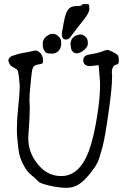

<svg xmlns="http://www.w3.org/2000/svg" viewBox="-20 -906 619 938"><path d="M301.8 -712.9Q282.2 -713.4 282.2 -738.8Q282.2 -742.2 283.2 -749.8Q284.2 -757.3 292.5 -801.3Q300.8 -845.2 314 -860.8Q327.1 -876.5 353.3 -876.5Q379.4 -876.5 379.4 -881.3Q379.4 -886.2 395.3 -886.2Q411.1 -886.2 413.8 -884.3Q416.5 -882.3 416.5 -862.8Q416.5 -843.3 389.9 -810.5Q363.3 -777.8 323.2 -724.1Q314 -712.9 301.8 -712.9ZM276.4 -714.4Q278.8 -709.5 278.8 -695.3Q278.8 -695.3 278.8 -690.4Q278.8 -671.9 266.4 -658Q253.9 -644 234.4 -644Q214.8 -644 207.8 -647.5Q200.7 -650.9 194.6 -661.9Q188.5 -672.9 188.5 -692.6Q188.5 -712.4 204.8 -726.6Q221.2 -740.7 236.8 -740.7Q252.4 -740.7 263.4 -730.5Q274.4 -720.2 276.4 -714.4ZM356.9 -645.5Q325.7 -645.5 325.7 -684.6Q325.7 -685.5 324.2 -685.1Q324.2 -723.1 354 -733.4Q366.7 -737.8 372.6 -737.8Q372.6 -737.8 374 -737.3Q380.4 -737.3 386.7 -734.4Q408.7 -722.7 408.7 -700.7Q408.7 -699.7 409.2 -699.7Q409.2 -698.7 409.2 -698.2Q409.2 -697.8 409.2 -697Q409.2 -696.3 409.2 -695.6Q409.2 -694.8 409.2 -694.1Q409.2 -693.4 409.2 -692.4Q409.2 -677.7 391.6 -662.6Q372.6 -646.5 356.9 -645.5ZM386.7 -609.4Q386.7 -609.4 386.7 -612.3Q386.7 -636.7 421.9 -640.6Q459 -646.5 478 -654.3Q497.1 -662.1 504.4 -662.1Q511.7 -662.1 530.8 -652.3Q549.8 -642.6 554.7 -636.7Q559.6 -630.9 560.5 -617.2Q560.5 -617.2 560.5 -610.4Q560.5 -601.6 558.6 -597.7Q556.6 -591.8 549.8 -590.8Q526.4 -585.9 526.4 -550.8Q527.3 -545.9 527.3 -541Q528.3 -534.2 527.3 -524.4Q527.3 -475.6 511.7 -367.2Q494.1 -237.3 480 -185.1Q465.8 -132.8 457 -113.3Q448.2 -93.8 419.9 -58.1Q391.6 -22.5 365.2 -5.4Q338.9 11.7 304.7 11.7Q270.5 11.7 222.7 1Q174.8 -9.8 165.5 -21Q156.2 -32.2 134.8 -49.3Q113.3 -66.4 98.1 -93.8Q83 -121.1 76.2 -145.5Q69.3 -169.9 64.5 -229.5Q62.5 -250 62.5 -274.4Q62.5 -320.3 68.4 -377Q76.2 -450.2 76.2 -479.5Q76.2 -479.5 76.2 -490.2Q74.2 -513.7 71.8 -534.7Q69.3 -555.7 65.9 -562Q62.5 -568.4 46.9 -576.2Q31.2 -584 26.4 -593.8Q21.5 -603.5 21.5 -609.4Q21.5 -610.4 20.5 -610.4Q20.5 -615.2 24.4 -621.1Q28.3 -628.9 42.5 -633.8Q56.6 -638.7 70.8 -642.6Q85 -646.5 104 -649.4Q123 -652.3 136.7 -656.2Q149.4 -659.2 156.2 -659.2Q157.2 -658.2 158.2 -658.2Q165 -658.2 176.8 -647.5Q187.5 -636.7 189.5 -619.1Q189.5 -613.3 190.4 -609.4Q190.4 -600.6 188.5 -597.7Q185.5 -593.8 166 -590.8Q146.5 -587.9 141.1 -575.7Q135.7 -563.5 132.8 -531.2Q129.9 -499 126 -460.9Q124 -437.5 124 -416Q125 -402.3 125 -390.6Q126 -379.9 125 -365.2Q125 -337.9 122.1 -294.9Q118.2 -249 118.2 -226.6Q118.2 -217.8 119.1 -211.9Q124 -151.4 168.9 -98.6Q213.9 -45.9 279.3 -45.9Q368.2 -45.9 414.1 -168Q439.5 -238.3 456.1 -348.6Q468.8 -430.7 468.8 -489.3Q468.8 -509.8 466.8 -528.3L461.9 -587.9L420.9 -583Q388.7 -583 386.7 -609.4Z"/></svg>

Font: Drukaatie burti
Style: Light
Weight: 300
Version: Version 0.14